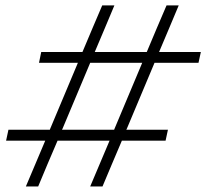

<svg xmlns="http://www.w3.org/2000/svg" viewBox="-20 -674 746 694"><path d="M73.5 0Q91.5 -42.5 108 -81.5Q124.5 -120.5 143.5 -165.5H2L10.5 -205H160L162 -210L258 -438.5Q260 -442.5 261.5 -447H121L129 -486H278Q298 -533.5 314.8 -573.2Q331.5 -613 349.5 -654.5H393.5Q376 -613 359.5 -573.5Q343 -534 322.5 -486H510.5Q530.5 -533.5 547.2 -573.2Q564 -613 582 -654.5H626Q608.5 -613 592 -573.5Q575.5 -534 555 -486H706L697.5 -447H538.5L535 -438.5L439 -210L436.5 -205H587L578.5 -165.5H420.5Q401 -120 384.8 -81.5Q368.5 -43 350.5 0H306Q324 -42.5 340.5 -81.5Q357 -120.5 376 -165.5H188Q168.5 -120.5 152.2 -81.8Q136 -43 118 0ZM206.5 -210 204 -205H392.5L394.5 -210L490.5 -438.5Q492.5 -442.5 494 -447H306L302.5 -438.5Z"/></svg>

Font: Commissioner ExtraLight
Style: Italic
Weight: 200
Italic angle: -12°
Designer: Kostas Bartsokas
Foundry: Kostas Bartsokas
Version: Version 1.000; ttfautohint (v1.8.3)